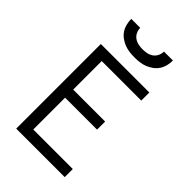

<svg xmlns="http://www.w3.org/2000/svg" viewBox="-262 -982 1075 1075"><g transform="rotate(45 275.0 -445.0)"><path d="M89 0V-670H473V-606H160V-380H413V-316H160V-64H473V0ZM275 -750Q255 -750 234.5 -752.5Q214 -755 195 -762.5Q176 -770 159 -782.5Q142 -795 131 -812Q120 -829 115 -849.5Q110 -870 110 -890H181Q181 -873 188.5 -857Q196 -841 210 -831Q224 -821 241 -817.5Q258 -814 275 -814Q292 -814 309 -817.5Q326 -821 340 -831Q354 -841 361.5 -857Q369 -873 369 -890H440Q440 -870 435 -849.5Q430 -829 419 -812Q408 -795 391 -782.5Q374 -770 355 -762.5Q336 -755 315.5 -752.5Q295 -750 275 -750Z"/></g></svg>

Font: Lode Term
Style: Regular
Weight: 400
Monospace: yes
Designer: Belleve Invis
Foundry: Belleve Invis
Version: Version 29.2.0